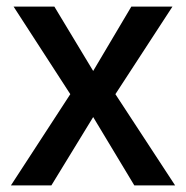

<svg xmlns="http://www.w3.org/2000/svg" viewBox="-20 -559 561 579"><path d="M192 -275 13 0H135L261 -206L385 0H508L328 -275L500 -539H376L261 -345L144 -539H21Z"/></svg>

Font: Noto Sans Thai Medium
Style: Regular
Weight: 500
Designer: Monotype Design Team
Foundry: Monotype Imaging Inc.
Version: Version 1.901